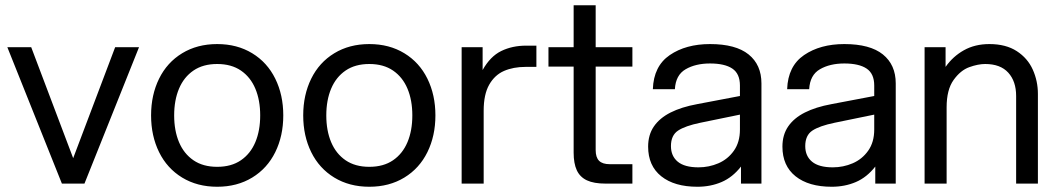

<svg xmlns="http://www.w3.org/2000/svg" viewBox="-20 -700 4039 732"><path d="M8 -520H99L259 -97L419 -520H510L302 0H216Z M556 -260Q556 -338 586.5 -400Q617 -462 674.5 -497Q732 -532 808 -532Q884 -532 941.5 -497Q999 -462 1029.5 -400Q1060 -338 1060 -260Q1060 -182 1029.5 -120Q999 -58 941.5 -23Q884 12 808 12Q732 12 674.5 -23Q617 -58 586.5 -120Q556 -182 556 -260ZM972 -260Q972 -318 953.5 -362Q935 -406 898.5 -431Q862 -456 808 -456Q754 -456 717.5 -431Q681 -406 662.5 -362Q644 -318 644 -260Q644 -202 662.5 -158Q681 -114 717.5 -89Q754 -64 808 -64Q862 -64 898.5 -89Q935 -114 953.5 -158Q972 -202 972 -260Z M1136 -260Q1136 -338 1166.5 -400Q1197 -462 1254.5 -497Q1312 -532 1388 -532Q1464 -532 1521.5 -497Q1579 -462 1609.5 -400Q1640 -338 1640 -260Q1640 -182 1609.5 -120Q1579 -58 1521.5 -23Q1464 12 1388 12Q1312 12 1254.5 -23Q1197 -58 1166.5 -120Q1136 -182 1136 -260ZM1552 -260Q1552 -318 1533.5 -362Q1515 -406 1478.5 -431Q1442 -456 1388 -456Q1334 -456 1297.5 -431Q1261 -406 1242.5 -362Q1224 -318 1224 -260Q1224 -202 1242.5 -158Q1261 -114 1297.5 -89Q1334 -64 1388 -64Q1442 -64 1478.5 -89Q1515 -114 1533.5 -158Q1552 -202 1552 -260Z M1740 -520H1820V-433Q1849 -485 1891 -505.5Q1933 -526 1986 -526H2025V-445H1984Q1937 -445 1901.5 -429.5Q1866 -414 1845 -377Q1824 -340 1824 -278V0H1740Z M2167 -118V-446H2071V-520H2167V-680H2251V-520H2391V-446H2251V-128Q2251 -100 2264 -87Q2277 -74 2305 -74H2391V0H2289Q2244 0 2217.5 -12.5Q2191 -25 2179 -51Q2167 -77 2167 -118Z M2451 -141Q2451 -186 2473 -218Q2495 -250 2536.5 -271Q2578 -292 2638 -303L2801 -334V-374Q2801 -419 2772 -438.5Q2743 -458 2687 -458Q2632 -458 2594 -436Q2556 -414 2553 -360H2469Q2472 -448 2533.5 -490Q2595 -532 2687 -532Q2785 -532 2834 -492.5Q2883 -453 2883 -382V0H2805V-65Q2773 -24 2731 -6Q2689 12 2639 12Q2551 12 2501 -28Q2451 -68 2451 -141ZM2801 -206V-263L2650 -232Q2592 -220 2565 -202Q2538 -184 2538 -143Q2538 -105 2564 -83.5Q2590 -62 2643 -62Q2683 -62 2719 -77.5Q2755 -93 2778 -125.5Q2801 -158 2801 -206Z M2963 -141Q2963 -186 2985 -218Q3007 -250 3048.5 -271Q3090 -292 3150 -303L3313 -334V-374Q3313 -419 3284 -438.5Q3255 -458 3199 -458Q3144 -458 3106 -436Q3068 -414 3065 -360H2981Q2984 -448 3045.5 -490Q3107 -532 3199 -532Q3297 -532 3346 -492.5Q3395 -453 3395 -382V0H3317V-65Q3285 -24 3243 -6Q3201 12 3151 12Q3063 12 3013 -28Q2963 -68 2963 -141ZM3313 -206V-263L3162 -232Q3104 -220 3077 -202Q3050 -184 3050 -143Q3050 -105 3076 -83.5Q3102 -62 3155 -62Q3195 -62 3231 -77.5Q3267 -93 3290 -125.5Q3313 -158 3313 -206Z M3505 -520H3585V-445Q3613 -485 3655 -508.5Q3697 -532 3752 -532Q3815 -532 3856.5 -505Q3898 -478 3917.5 -434.5Q3937 -391 3937 -342V0H3854V-334Q3854 -390 3824 -423Q3794 -456 3736 -456Q3709 -456 3675.5 -444Q3642 -432 3615.5 -395Q3589 -358 3589 -291V0H3505Z"/></svg>

Font: Aspekta Variable
Style: Regular
Weight: 400
Designer: Ivo Dolenc
Version: Version 2.100